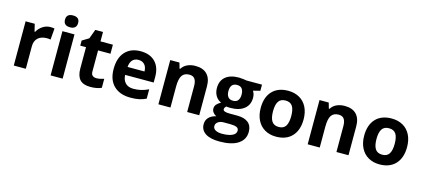

<svg xmlns="http://www.w3.org/2000/svg" viewBox="-67 -1304 4687 2125"><g transform="rotate(15 2276.5 -241.5)"><path d="M355.5 -516.6Q383.8 -516.6 402.3 -512.2L391.6 -382.8Q375 -387.2 351.1 -387.2Q284.7 -387.2 247.8 -353.3Q210.9 -319.3 210.9 -257.8V0H72.8V-506.8H177.2L197.8 -421.9H204.6Q228 -464.4 268.3 -490.5Q308.6 -516.6 355.5 -516.6Z M488.8 -638.2Q488.8 -705.6 564 -705.6Q639.2 -705.6 639.2 -638.2Q639.2 -606 620.4 -587.9Q601.6 -569.8 564 -569.8Q488.8 -569.8 488.8 -638.2ZM632.8 0H494.6V-506.8H632.8Z M991.2 -101.1Q1027.3 -101.1 1078.1 -117.2V-14.2Q1026.4 9.3 951.2 9.3Q868.2 9.3 830.3 -32.7Q792.5 -74.7 792.5 -158.7V-403.3H726.6V-461.4L802.7 -507.8L842.3 -614.7H930.7V-506.8H1072.8V-403.3H930.7V-158.7Q930.7 -129.4 947.3 -115.2Q963.9 -101.1 991.2 -101.1Z M1391.1 -418Q1347.2 -418 1322 -390.1Q1296.9 -362.3 1293.5 -311H1487.3Q1486.8 -362.3 1460.9 -390.1Q1435.1 -418 1391.1 -418ZM1410.6 9.3Q1288.1 9.3 1219 -58.3Q1149.9 -126 1149.9 -250Q1149.9 -377.4 1213.6 -447Q1277.3 -516.6 1390.1 -516.6Q1497.6 -516.6 1557.4 -455.3Q1617.2 -394 1617.2 -286.1V-219.2H1290Q1292.5 -160.2 1325.2 -127Q1357.9 -93.8 1417 -93.8Q1462.4 -93.8 1503.2 -103.3Q1543.9 -112.8 1588.9 -133.8V-26.9Q1552.2 -8.8 1511 0.2Q1469.7 9.3 1410.6 9.3Z M2197.8 0H2059.6V-295.9Q2059.6 -351.1 2040 -378.4Q2020.5 -405.8 1978 -405.8Q1919.9 -405.8 1894 -366.9Q1868.2 -328.1 1868.2 -238.8V0H1730V-506.8H1835.4L1854 -441.9H1861.8Q1884.8 -479 1925.3 -497.8Q1965.8 -516.6 2017.6 -516.6Q2106 -516.6 2151.9 -468.8Q2197.8 -420.9 2197.8 -330.6Z M2781.2 -506.8V-436.5L2702.1 -416.5Q2723.6 -382.3 2723.6 -340.3Q2723.6 -258.3 2666.7 -212.9Q2609.9 -167.5 2508.8 -167.5L2483.9 -168.5L2463.4 -170.9Q2442.4 -154.8 2442.4 -134.8Q2442.4 -105 2518.6 -105H2604.5Q2688 -105 2731.7 -69.1Q2775.4 -33.2 2775.4 36.1Q2775.4 125 2701.2 174.1Q2627 223.1 2488.3 223.1Q2382.3 223.1 2326.4 186.3Q2270.5 149.4 2270.5 82.5Q2270.5 36.6 2299.1 5.9Q2327.6 -24.9 2382.8 -38.1Q2361.3 -47.4 2345.5 -67.9Q2329.6 -88.4 2329.6 -111.3Q2329.6 -140.6 2346.4 -159.9Q2363.3 -179.2 2395 -197.8Q2355 -214.8 2331.8 -252.9Q2308.6 -291 2308.6 -342.8Q2308.6 -425.8 2362.5 -471.2Q2416.5 -516.6 2516.6 -516.6Q2538.1 -516.6 2567.1 -512.7Q2596.2 -508.8 2604.5 -506.8ZM2390.1 71.8Q2390.1 100.1 2417.5 116.5Q2444.8 132.8 2494.1 132.8Q2568.8 132.8 2610.8 112.5Q2652.8 92.3 2652.8 56.6Q2652.8 28.3 2627.9 17.3Q2603 6.3 2550.8 6.3H2479.5Q2441.4 6.3 2415.8 24.2Q2390.1 42 2390.1 71.8ZM2440.4 -340.8Q2440.4 -299.8 2459.2 -275.6Q2478 -251.5 2516.6 -251.5Q2555.7 -251.5 2573.7 -275.6Q2591.8 -299.8 2591.8 -340.8Q2591.8 -432.6 2516.6 -432.6Q2440.4 -432.6 2440.4 -340.8Z M2975.1 -254.4Q2975.1 -179.2 2999.8 -140.6Q3024.4 -102.1 3080.6 -102.1Q3135.7 -102.1 3159.9 -140.4Q3184.1 -178.7 3184.1 -254.4Q3184.1 -329.6 3159.7 -367.2Q3135.3 -404.8 3079.6 -404.8Q3024.4 -404.8 2999.8 -367.4Q2975.1 -330.1 2975.1 -254.4ZM3325.7 -254.4Q3325.7 -130.4 3260.5 -60.5Q3195.3 9.3 3078.6 9.3Q3005.4 9.3 2949.7 -22.7Q2894 -54.7 2864 -114.7Q2834 -174.8 2834 -254.4Q2834 -378.4 2898.9 -447.5Q2963.9 -516.6 3081.5 -516.6Q3154.3 -516.6 3210.2 -484.9Q3266.1 -453.1 3295.9 -393.6Q3325.7 -334 3325.7 -254.4Z M3908.2 0H3770V-295.9Q3770 -351.1 3750.5 -378.4Q3731 -405.8 3688.5 -405.8Q3630.4 -405.8 3604.5 -366.9Q3578.6 -328.1 3578.6 -238.8V0H3440.4V-506.8H3545.9L3564.5 -441.9H3572.3Q3595.2 -479 3635.7 -497.8Q3676.3 -516.6 3728 -516.6Q3816.4 -516.6 3862.3 -468.8Q3908.2 -420.9 3908.2 -330.6Z M4160.6 -254.4Q4160.6 -179.2 4185.3 -140.6Q4210 -102.1 4266.1 -102.1Q4321.3 -102.1 4345.5 -140.4Q4369.6 -178.7 4369.6 -254.4Q4369.6 -329.6 4345.2 -367.2Q4320.8 -404.8 4265.1 -404.8Q4210 -404.8 4185.3 -367.4Q4160.6 -330.1 4160.6 -254.4ZM4511.2 -254.4Q4511.2 -130.4 4446 -60.5Q4380.9 9.3 4264.2 9.3Q4190.9 9.3 4135.3 -22.7Q4079.6 -54.7 4049.6 -114.7Q4019.5 -174.8 4019.5 -254.4Q4019.5 -378.4 4084.5 -447.5Q4149.4 -516.6 4267.1 -516.6Q4339.8 -516.6 4395.8 -484.9Q4451.7 -453.1 4481.4 -393.6Q4511.2 -334 4511.2 -254.4Z"/></g></svg>

Font: Bpm'online Open Sans
Style: Bold
Weight: 700
Foundry: Ascender Corporation
Version: Version 1.10